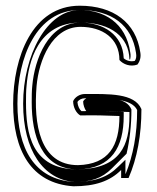

<svg xmlns="http://www.w3.org/2000/svg" viewBox="-20 -634 550 672"><path d="M26 -271C26 -109 88 8 237 18C313 18 365 0 404 -39V-11H430C460 -80 475 -162 475 -252C451 -309 359 -305 277 -305C259 -305 242 -294 236 -280C236 -258 247 -238 261 -230C309 -231 350 -230 398 -228C398 -124 361 -59 253 -56C119 -56 97 -200 108 -333C116 -423 162 -540 262 -540C338 -540 398 -500 398 -424C411 -409 436 -399 461 -408C470 -420 474 -434 471 -451C456 -555 377 -614 259 -614C93 -614 26 -433 26 -271ZM41 -271C41 -432 107 -599 259 -599C372 -599 442 -545 456 -449C458 -437 457 -429 452 -421C437 -417 422 -422 413 -430C410 -513 341 -555 262 -555C148 -555 101 -425 93 -334C91 -315 91 -295 91 -276C91 -162 124 -41 253 -41C371 -44 413 -120 413 -228V-242L399 -243C353 -245 310 -246 265 -245C258 -251 252 -263 251 -277C256 -285 266 -290 277 -290C362 -290 440 -290 460 -249C460 -164 446 -90 420 -26H419V-75L393 -50C357 -14 311 3 238 3C100 -7 41 -113 41 -271ZM61 -271C61 -107 132 -6 240 3C297 3 336 -9 372 -45L423 -96C434 -144 440 -196 440 -251C421 -294 367 -290 282 -290C279 -288 274 -285 271 -279C271 -267 276 -253 282 -245C322 -245 360 -245 401 -243L433 -242V-228C433 -128 403 -45 255 -41H254H253C89 -41 71 -169 71 -276C71 -295 71 -315 73 -334C80 -417 112 -555 262 -555C371 -555 431 -502 433 -427L435 -425C437 -432 438 -440 436 -450C421 -555 343 -599 259 -599C144 -599 61 -440 61 -271Z"/></svg>

Font: Snowfall
Style: Eco
Weight: 400
Designer: Jasper
Foundry: Cannot Into Space Fonts
Version: Version 0.9